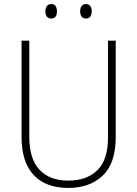

<svg xmlns="http://www.w3.org/2000/svg" viewBox="-20 -914 674 944"><path d="M549 -240Q549 -111 485 -50.5Q421 10 316 10Q205 10 145.5 -53.5Q86 -117 86 -241V-714H124V-243Q124 -132 174.5 -79Q225 -26 317 -26Q406 -26 458.5 -77Q511 -128 511 -237V-714H549ZM203 -858Q203 -873 210 -883.5Q217 -894 231 -894Q247 -894 253.5 -884Q260 -874 260 -858Q260 -842 253.5 -832.5Q247 -823 231 -823Q217 -823 210 -833Q203 -843 203 -858ZM374 -859Q374 -874 381 -884Q388 -894 402 -894Q417 -894 424 -884Q431 -874 431 -859Q431 -843 424.5 -833Q418 -823 402 -823Q388 -823 381 -833Q374 -843 374 -859Z"/></svg>

Font: Noto Sans Hebrew SemiCondensed ExtraLight
Style: Regular
Weight: 200
Width: 4
Designer: Monotype Design Team
Foundry: Monotype Imaging Inc.
Version: Version 2.004; ttfautohint (v1.8.4.7-5d5b)